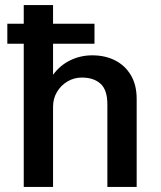

<svg xmlns="http://www.w3.org/2000/svg" viewBox="-20 -740 636 760"><path d="M74 0V-720H190V-444Q218 -482 258.5 -501.5Q299 -521 345 -521Q396 -521 435.5 -501Q475 -481 498 -442.5Q521 -404 521 -348V0H405V-327Q405 -384 378 -408.5Q351 -433 304 -433Q273 -433 247 -417.5Q221 -402 205.5 -376Q190 -350 190 -317V0ZM9 -567V-646H354V-567Z"/></svg>

Font: Chivo Medium
Style: Regular
Weight: 500
Designer: Hector Gatti
Foundry: Omnibus-Type
Version: Version 2.002